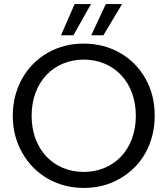

<svg xmlns="http://www.w3.org/2000/svg" viewBox="-20 -920 826 947"><path d="M90 -166C151 -57 264 7 393 7C458 7 518 -8 571 -39C678 -99 743 -212 743 -349C743 -418 728 -479 697 -533C636 -641 524 -705 393 -705C328 -705 269 -690 216 -660C109 -599 43 -485 43 -349C43 -281 59 -220 90 -166ZM136 -349C136 -517 246 -626 393 -626C540 -626 650 -517 650 -349C650 -181 540 -72 393 -72C246 -72 136 -181 136 -349ZM342 -746 429 -900H348L281 -746ZM490 -746 582 -900H502L430 -746Z"/></svg>

Font: Poppins
Style: Regular
Weight: 400
Designer: Ninad Kale (Devanagari), Jonny Pinhorn (Latin)
Foundry: Indian Type Foundry
Version: 4.004